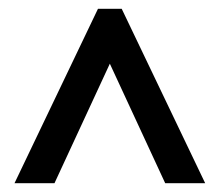

<svg xmlns="http://www.w3.org/2000/svg" viewBox="-20 -733 500 437"><path d="M13 -316 203 -713H257L447 -316H356L230 -588L104 -316Z"/></svg>

Font: Noto Sans Lao UI ExtCond Med
Style: Regular
Weight: 500
Width: 2
Designer: Monotype Design Team
Foundry: Monotype Imaging Inc.
Version: Version 2.000; ttfautohint (v1.8.4.7-5d5b)